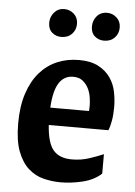

<svg xmlns="http://www.w3.org/2000/svg" viewBox="-53 -763 572 815"><g transform="rotate(5 233.0 -355.0)"><path d="M165 -226Q170 -150 196 -119.5Q222 -89 275 -89Q315 -89 350.5 -101Q386 -113 409 -123V-40Q377 -11 329 0.5Q281 12 236 12Q199 12 163 3Q127 -6 98.5 -31.5Q70 -57 52.5 -102.5Q35 -148 35 -222Q35 -295 53 -349.5Q71 -404 102.5 -440Q134 -476 176.5 -494Q219 -512 269 -512Q320 -512 352.5 -494.5Q385 -477 403.5 -450Q422 -423 428.5 -390Q435 -357 435 -326Q435 -294 430.5 -268Q426 -242 419 -226ZM251 -439Q212 -439 190.5 -405.5Q169 -372 165 -300H330Q330 -304 330.5 -310Q331 -316 331 -321Q331 -337 328 -357.5Q325 -378 316 -396Q307 -414 291.5 -426.5Q276 -439 251 -439ZM129 -659Q129 -684 145.5 -703Q162 -722 188 -722Q212 -722 229.5 -706Q247 -690 247 -664Q247 -638 230 -620.5Q213 -603 185 -603Q162 -603 145.5 -617.5Q129 -632 129 -659ZM311 -659Q311 -684 327 -703Q343 -722 371 -722Q394 -722 411.5 -706Q429 -690 429 -664Q429 -638 412 -620.5Q395 -603 367 -603Q344 -603 327.5 -617.5Q311 -632 311 -659Z"/></g></svg>

Font: Cantora One
Style: Regular
Weight: 400
Designer: Pablo Impallari, Rodrigo Fuenzalida
Foundry: Pablo Impallari
Version: Version 1.002; ttfautohint (v0.8) -G 200 -r 50